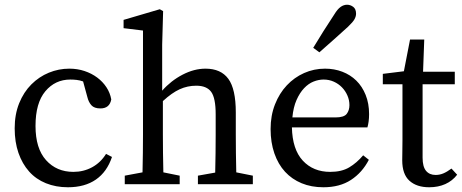

<svg xmlns="http://www.w3.org/2000/svg" viewBox="-20 -778 1953 811"><path d="M277 -442Q213 -442 171.5 -392.5Q130 -343 130 -246Q130 -151 174.5 -101.5Q219 -52 290 -52Q333 -52 369 -71.5Q405 -91 428 -128L453 -115Q432 -52 385 -19.5Q338 13 267 13Q216 13 174 -4Q132 -21 103 -53.5Q74 -86 58 -132Q42 -178 42 -236Q42 -295 61 -342Q80 -389 112.5 -421.5Q145 -454 186.5 -471Q228 -488 273 -488Q307 -488 337 -478Q367 -468 390.5 -450.5Q414 -433 429.5 -409.5Q445 -386 450 -358Q443 -320 404 -320Q378 -320 366 -333.5Q354 -347 349 -368L331 -434Q317 -439 303.5 -440.5Q290 -442 277 -442Z M848 -488Q913 -488 944.5 -445Q976 -402 976 -303V-210Q976 -175 976.5 -131.5Q977 -88 978 -50L1048 -36V0H816V-36L889 -49Q890 -87 890.5 -131Q891 -175 891 -210V-295Q891 -364 872 -390Q853 -416 809 -416Q772 -416 739 -401Q706 -386 668 -351V-210Q668 -177 668.5 -132.5Q669 -88 670 -50L739 -36V0H507V-36L582 -50Q583 -88 583.5 -132.5Q584 -177 584 -210V-649L502 -659V-694L655 -739L669 -731L665 -589V-395Q702 -437 751 -462.5Q800 -488 848 -488Z M1353 -488Q1392 -488 1426 -475Q1460 -462 1485 -437.5Q1510 -413 1524.5 -377Q1539 -341 1539 -296Q1539 -279 1537 -264.5Q1535 -250 1532 -240H1213Q1215 -147 1259 -99.5Q1303 -52 1375 -52Q1423 -52 1455 -71Q1487 -90 1514 -122L1538 -103Q1510 -49 1462.5 -18Q1415 13 1346 13Q1295 13 1254 -4Q1213 -21 1184 -52.5Q1155 -84 1139 -130Q1123 -176 1123 -233Q1123 -290 1141.5 -337Q1160 -384 1191.5 -417.5Q1223 -451 1264.5 -469.5Q1306 -488 1353 -488ZM1347 -442Q1326 -442 1304.5 -433.5Q1283 -425 1264.5 -405.5Q1246 -386 1232.5 -355.5Q1219 -325 1215 -282H1397Q1433 -282 1444.5 -297Q1456 -312 1456 -334Q1456 -355 1447.5 -374.5Q1439 -394 1424.5 -409Q1410 -424 1390 -433Q1370 -442 1347 -442ZM1303 -576Q1345 -646 1392 -717Q1406 -740 1419 -749Q1432 -758 1446 -758Q1460 -758 1472 -749Q1484 -740 1484 -720Q1484 -709 1477.5 -697Q1471 -685 1450 -665Q1419 -637 1389.5 -610.5Q1360 -584 1329 -557Z M1765 -112Q1765 -74 1779.5 -56.5Q1794 -39 1820 -39Q1837 -39 1852.5 -45.5Q1868 -52 1887 -66L1911 -40Q1891 -14 1861 -0.5Q1831 13 1793 13Q1740 13 1709.5 -14.5Q1679 -42 1679 -101Q1679 -120 1679.5 -138.5Q1680 -157 1680 -186V-422H1597V-466L1686 -477L1712 -611H1772L1767 -475H1901V-422H1765Z"/></svg>

Font: Source Serif Pro
Style: Regular
Weight: 400
Designer: Frank Grießhammer
Foundry: Adobe Systems Incorporated
Version: Version 2.000;PS 1.000;hotconv 16.6.51;makeotf.lib2.5.65220